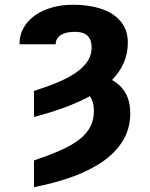

<svg xmlns="http://www.w3.org/2000/svg" viewBox="-20 -558 616 791"><path d="M279.5 -538.4Q331.3 -538.4 373.2 -528.4Q415.1 -518.5 444.8 -498.8Q474.4 -479 490.6 -450.3Q506.7 -421.5 506.7 -383.5Q506.7 -338.1 490.2 -299.9Q473.7 -261.7 441.4 -228.3Q477.6 -208.8 497 -175.1Q516.3 -141.3 516.7 -91.6Q516.7 -31.2 488.8 17.2Q460.9 65.7 409.3 103.2Q357.6 140.6 284.3 168Q210.9 195.3 120 213.1V103Q182.9 81.7 229.2 61.3Q275.6 40.8 306.1 17.2Q336.6 -6.4 351.7 -35.2Q366.8 -63.9 366.8 -101.6Q366.8 -120.7 362.4 -135.7Q358 -150.6 350.5 -161.9Q305 -137.1 247.7 -115.8Q190.3 -94.5 120 -76V-183.2Q175.8 -201 219.8 -219.6Q263.8 -238.3 294.4 -259.8Q324.9 -281.2 341.3 -306.5Q357.6 -331.7 357.6 -362.2Q357.6 -375.7 354.2 -387.4Q350.9 -399.1 343 -408Q335.2 -416.9 321.7 -421.9Q308.2 -426.8 288 -426.8Q270.6 -426.8 256 -423.7Q241.5 -420.5 231.2 -414.1Q220.9 -407.7 215.2 -398.1Q209.5 -388.5 209.5 -375.7H60.4Q60 -413.7 77.4 -443.9Q94.8 -474.1 124.6 -495Q154.5 -516 194.4 -527.2Q234.4 -538.4 279.5 -538.4Z"/></svg>

Font: Cannonade
Style: Bold
Weight: 700
Designer: Rasmus Andersson
Foundry: rsms
Version: Version 3.012;git-f93a4a705